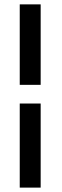

<svg xmlns="http://www.w3.org/2000/svg" viewBox="-20 -731 284 883"><path d="M70.8 131.8V-254.9H167V131.8ZM167 -340.8H70.8V-710.9H167Z"/></svg>

Font: GeogebraSans
Style: Regular
Weight: 400
Designer: Google
Version: Version 1.100140; 2013